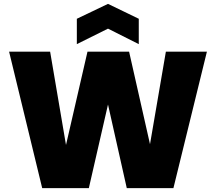

<svg xmlns="http://www.w3.org/2000/svg" viewBox="-20 -972 1116 992"><path d="M198 0H439L538 -432L635 0H876L1049 -705H837L755 -227L647 -705H432L321 -223L239 -705H27ZM697 -875 538 -952 377 -875V-744L538 -824L697 -744Z"/></svg>

Font: SVN-Poppins ExtraBold
Style: Regular
Weight: 800
Designer: Ninad Kale (Devanagari), Jonny Pinhorn (Latin)
Foundry: Indian Type Foundry
Version: Version 3.002 2017; ttfautohint (v1.8.3)